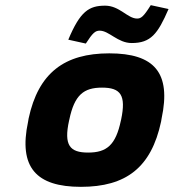

<svg xmlns="http://www.w3.org/2000/svg" viewBox="-20 -716 674 745"><path d="M91 -256 89 -244C51 -66 121 9 294 9C469 9 567 -66 605 -244L607 -256C645 -434 579 -509 404 -509C231 -509 129 -434 91 -256ZM245 -562 313 -547C340 -589 350 -597 367 -597C403 -597 437 -549 491 -549C565 -549 592 -584 634 -681L565 -696C537 -651 527 -644 512 -644C475 -644 444 -694 388 -694C325 -694 291 -672 245 -562ZM248 -248 249 -252C269 -348 305 -376 376 -376C448 -376 470 -347 450 -252L449 -248C429 -153 394 -124 322 -124C251 -124 227 -152 248 -248Z"/></svg>

Font: LT Wave Text Black Italic
Style: Regular
Weight: 900
Designer: Daniel Lyons
Version: Version 2.5 (Glyphs App)